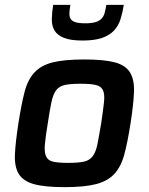

<svg xmlns="http://www.w3.org/2000/svg" viewBox="-20 -763 614 791"><path d="M39 0ZM246 8Q164 8 119.5 -4.5Q75 -17 57 -47Q39 -77 41.5 -128Q44 -179 56 -256Q68 -333 81 -383.5Q94 -434 121.5 -464Q149 -494 197 -506Q245 -518 327 -518Q409 -518 453.5 -506Q498 -494 516 -464Q534 -434 532 -383.5Q530 -333 518 -256Q506 -179 492.5 -128Q479 -77 451.5 -47Q424 -17 376 -4.5Q328 8 246 8ZM261 -92Q302 -92 325.5 -97Q349 -102 362 -119.5Q375 -137 381.5 -169.5Q388 -202 397 -256Q405 -310 408.5 -342.5Q412 -375 404 -391.5Q396 -408 374.5 -413Q353 -418 312 -418Q271 -418 247.5 -413Q224 -408 211.5 -391.5Q199 -375 192 -342.5Q185 -310 177 -256Q168 -202 165 -169.5Q162 -137 169.5 -119.5Q177 -102 198.5 -97Q220 -92 261 -92ZM193 -596ZM490 -743Q485 -711 476.5 -684Q468 -657 450 -637.5Q432 -618 401 -607Q370 -596 320 -596Q271 -596 243.5 -607Q216 -618 204.5 -637.5Q193 -657 193.5 -684Q194 -711 199 -743H270Q267 -725 266 -711Q265 -697 270 -687Q275 -677 289.5 -672Q304 -667 331 -667Q358 -667 374 -672Q390 -677 399 -687Q408 -697 411.5 -711Q415 -725 418 -743Z"/></svg>

Font: Azeri Sans SemiBold
Style: Italic
Weight: 600
Designer: Hector Gatti & Omnibus-Type (original fonts) / Cristiano Sobral (main changes and remastering)
Foundry: Omnibus-Type
Version: Version 0.07;August 21, 2020;FontCreator 13.0.0.2681 64-bit;